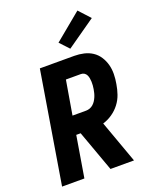

<svg xmlns="http://www.w3.org/2000/svg" viewBox="-177 -1090 954 1189"><g transform="rotate(-20 300.0 -496.0)"><path d="M21 0 142 -735H369Q401 -735 431.5 -728Q462 -721 487 -704.5Q512 -688 528.5 -662.5Q545 -637 553 -607.5Q561 -578 560.5 -545.5Q560 -513 554 -481Q549 -449 538 -417Q527 -385 506 -357.5Q485 -330 456 -310Q427 -290 394 -280L495 0H340L242 -271H213L168 0ZM232 -391H322Q334 -391 346.5 -395.5Q359 -400 369 -409Q379 -418 386 -429Q393 -440 398 -452Q403 -464 406 -476Q409 -488 411 -500Q413 -512 414 -524Q415 -536 414.5 -548Q414 -560 412 -571.5Q410 -583 405 -593Q400 -603 390.5 -609Q381 -615 369 -615H270ZM361 -785 305 -845 483 -992 551 -918Z"/></g></svg>

Font: Iosevka SS04 Hv Ex Obl
Style: Regular
Weight: 900
Width: 7
Italic angle: -9°
Monospace: yes
Designer: Belleve Invis
Foundry: Belleve Invis
Version: Version 19.0.0; ttfautohint (v1.8.4)